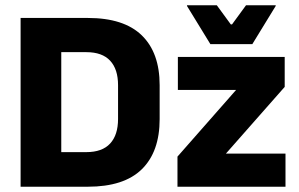

<svg xmlns="http://www.w3.org/2000/svg" viewBox="-20 -707 1134 727"><path d="M167.5 0V-131H307Q367 -131 397 -163.5Q427 -196 427 -256.5V-384.5Q427 -445 397 -477.2Q367 -509.5 307 -509.5H167V-639H312.5Q449 -639 516.8 -573.2Q584.5 -507.5 584.5 -384.5V-256Q584.5 -132.5 517 -66.2Q449.5 0 312.5 0ZM58 0V-639H212V0ZM1061 -125.5V0H652V-114L874 -366.5H653.5V-491.5H1058V-378L835.5 -125.5ZM776.5 -540 688 -684.5V-687H801L854 -614.5H858.5L911.5 -687H1024V-684.5L935.5 -540Z"/></svg>

Font: Anek Latin Medium
Style: Bold
Weight: 700
Version: Version 1.003